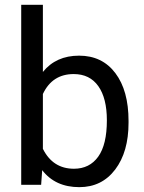

<svg xmlns="http://www.w3.org/2000/svg" viewBox="-20 -770 601 800"><path d="M515.6 -258.3Q515.6 -137.2 460 -63.7Q404.3 9.8 310.5 9.8Q210.4 9.8 155.8 -61L151.4 0H68.4V-750H158.7V-470.2Q213.4 -538.1 309.6 -538.1Q405.8 -538.1 460.7 -465.3Q515.6 -392.6 515.6 -266.1ZM425.3 -268.6Q425.3 -360.8 389.6 -411.1Q354 -461.4 287.1 -461.4Q197.8 -461.4 158.7 -378.4V-149.9Q200.2 -66.9 288.1 -66.9Q353 -66.9 389.2 -117.2Q425.3 -167.5 425.3 -268.6Z"/></svg>

Font: TypoPRO Roboto
Style: Regular
Weight: 400
Designer: Google
Version: Version 2.136; 2016